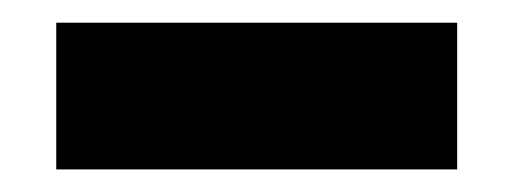

<svg xmlns="http://www.w3.org/2000/svg" viewBox="-20 -420 455 170"><path d="M384.8 -399.9V-270H29.8V-399.9Z"/></svg>

Font: Sinkin Sans 600 SemiBold
Style: Regular
Weight: 600
Designer: Keith Bates
Foundry: K-Type
Version: Sinkin Sans (version 1.0)  by Keith Bates   •   © 2014   www